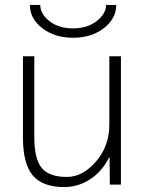

<svg xmlns="http://www.w3.org/2000/svg" viewBox="-20 -748 588 778"><path d="M410 -728H451Q451 -673 401 -634Q351 -595 276 -595Q201 -595 151 -634Q101 -673 101 -728H143Q144 -690 181.5 -661.5Q219 -633 276 -633Q333 -633 371 -662Q409 -691 410 -728ZM119 -520V-193Q119 -104 149 -67.5Q179 -31 251 -31Q315 -31 369 -93.5Q423 -156 423 -243V-520H470V0H425L424 -110H422Q395 -55 346.5 -22.5Q298 10 240 10Q153 10 113 -37Q73 -84 73 -190V-520Z"/></svg>

Font: M PLUS 1p Light
Style: Regular
Weight: 300
Version: Version 1.061